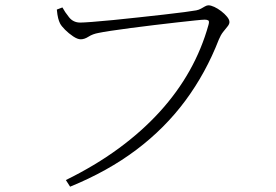

<svg xmlns="http://www.w3.org/2000/svg" viewBox="-20 -691 1040 723"><path d="M228 -13Q338 -67 426 -131.5Q514 -196 581 -269.5Q648 -343 694 -425Q740 -507 765 -597Q769 -611 764.5 -614Q760 -617 751 -617Q743 -617 714.5 -614Q686 -611 645.5 -606.5Q605 -602 560 -596.5Q515 -591 472.5 -585.5Q430 -580 397.5 -575Q365 -570 351 -567Q329 -563 313.5 -553Q298 -543 284 -543Q272 -543 255.5 -554Q239 -565 225 -579Q211 -593 206 -603Q202 -611 199 -622.5Q196 -634 194 -655L215 -663Q224 -646 240 -626Q256 -606 282 -606Q294 -606 327 -608.5Q360 -611 406 -615.5Q452 -620 501.5 -625.5Q551 -631 596.5 -636Q642 -641 675 -645.5Q708 -650 719 -652Q729 -654 737 -658.5Q745 -663 752 -667Q759 -671 765 -671Q774 -671 787 -665Q800 -659 813 -649Q826 -639 835 -628Q844 -617 844 -608Q844 -600 836.5 -591Q829 -582 820 -570.5Q811 -559 804 -542Q755 -416 678 -312Q601 -208 493.5 -127Q386 -46 244 12Z"/></svg>

Font: Noto Serif HK ExtraLight ExtraLight
Style: Regular
Weight: 250
Version: Version 2.003-H1;hotconv 1.1.1;makeotfexe 2.6.0